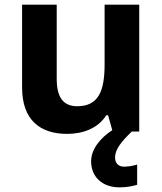

<svg xmlns="http://www.w3.org/2000/svg" viewBox="-20 -659 697 826"><path d="M475 18C475 -16 502 -50 547 -93H579V-639H430V-382C430 -266 403 -202 312 -202C251 -202 224 -242 224 -320V-639H75V-283C75 -143 152 -83 269 -83C337 -83 402 -107 437 -163H445L463 -99C411 -65 372 -17 372 35C372 101 419 147 494 147C526 147 549 142 570 136V49C557 53 535 58 514 58C491 58 475 45 475 18Z"/></svg>

Font: Noto Sans Kannada UI
Style: Bold
Weight: 700
Designer: Jelle Bosma - Monotype Design Team
Foundry: Monotype Imaging Inc.
Version: Version 2.005